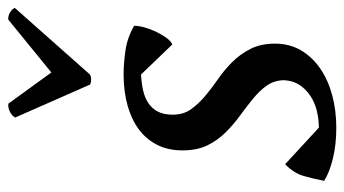

<svg xmlns="http://www.w3.org/2000/svg" viewBox="-208 -628 848 473"><g transform="rotate(-90 216.5 -392.0)"><path d="M255 -118Q254 -142 241.5 -159.5Q229 -177 209.5 -193Q190 -209 168 -225Q146 -241 126.5 -260.5Q107 -280 94.5 -305.5Q82 -331 82 -367Q82 -403 96 -430Q110 -457 134.5 -475Q159 -493 193.5 -502.5Q228 -512 269 -512Q295 -512 327.5 -507.5Q360 -503 389 -486Q389 -475 385 -460.5Q381 -446 374.5 -432.5Q368 -419 360 -407.5Q352 -396 343 -392L269 -469Q248 -468 230 -464Q212 -460 198.5 -451Q185 -442 177.5 -427.5Q170 -413 170 -391Q170 -365 183 -346.5Q196 -328 215.5 -311.5Q235 -295 257.5 -279.5Q280 -264 299.5 -244.5Q319 -225 332 -199.5Q345 -174 345 -139Q345 -103 328.5 -75Q312 -47 283.5 -27.5Q255 -8 217.5 2Q180 12 138 12Q96 12 61.5 3.5Q27 -5 7 -18Q12 -44 19 -68.5Q26 -93 48 -114L138 -31Q159 -31 179.5 -36Q200 -41 216.5 -52Q233 -63 243.5 -79Q254 -95 255 -118ZM404 -796Q413 -797 421.5 -792Q430 -787 433 -780L269 -595Q264 -592 256 -592Q248 -592 244 -595L163 -779Q167 -787 177 -792Q187 -797 197 -796L274 -690Z"/></g></svg>

Font: PTSerifItalic
Style: Italic
Weight: 400
Italic angle: -12°
Designer: A.Korolkova, O.Umpeleva, V.Yefimov
Foundry: ParaType Ltd
Version: Version 1.000W OFL